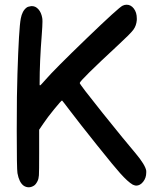

<svg xmlns="http://www.w3.org/2000/svg" viewBox="-20 -839 694 814"><path d="M146 -187Q146 -111 145 -96Q144 -81 139 -71Q132 -57 124 -52Q113 -45 102 -45Q90 -45 80 -52Q61 -66 54 -105Q51 -122 51 -286Q51 -449 54 -527Q60 -718 68 -760Q74 -793 93 -807Q98 -811 112 -813H116Q131 -813 143 -799.5Q155 -786 159 -763Q160 -759 160 -747Q160 -730 157 -691Q148 -579 148 -485V-480Q148 -477 150 -477Q152 -477 172 -500Q209 -543 346.5 -675.5Q484 -808 500 -815Q508 -819 517 -819Q535 -819 547.5 -802.5Q560 -786 560 -761V-754Q558 -730 545.5 -713Q533 -696 482 -649Q318 -497 318 -487Q318 -481 415 -360Q512 -239 554 -190Q596 -140 600 -115V-107Q600 -85 587 -68.5Q574 -52 557 -52Q553 -52 543 -56Q522 -68 489 -105Q467 -129 391 -224Q315 -319 278 -368Q244 -413 243 -413Q240 -413 210.5 -377Q181 -341 163 -314L146 -289Z"/></svg>

Font: Chanighter Handwriting Cyr
Style: Regular
Weight: 400
Designer: Sin Chanighter
Version: Version 001.001